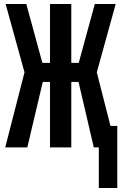

<svg xmlns="http://www.w3.org/2000/svg" viewBox="-20 -734 604 956"><path d="M6 0 102 -374 8 -714H111L191 -421H229V-714H335V-421H372L452 -714H556L462 -374L530 -107H564V202H472V0H447L371 -326H335V0H229V-326H193L116 0Z"/></svg>

Font: Noto Sans Mono SemiCondensed SemiBold
Style: Regular
Weight: 600
Width: 4
Designer: Monotype Design Team
Foundry: Monotype Imaging Inc.
Version: Version 2.014; ttfautohint (v1.8.4.7-5d5b)